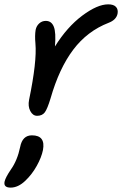

<svg xmlns="http://www.w3.org/2000/svg" viewBox="-65 -521 567 884"><path d="M106 12.2Q85.9 12.2 74.5 -9.8Q63 -31.7 68.8 -61Q105.5 -238.3 98.1 -320.8Q94.7 -357.4 99.1 -383.8Q103 -401.9 115.7 -413.3Q128.4 -424.8 146 -424.8Q171.9 -424.8 182.6 -398.4Q193.4 -372.1 188 -307.1Q244.1 -397 313.7 -449Q383.3 -501 433.1 -501Q458.5 -501 469.2 -489Q480 -477.1 476.1 -457Q469.7 -429.2 435.1 -416Q336.9 -377.9 272.2 -292.2Q207.5 -206.5 168 -68.8Q153.3 -20 141.4 -3.9Q129.4 12.2 106 12.2ZM-16.1 342.8Q-49.8 342.8 -43.9 314.9Q-39.6 295.9 -15.1 259.8Q15.1 217.3 27.8 155.8Q38.1 102.1 82 102.1Q145.5 102.1 132.8 169.9Q126 203.6 104.2 242.7Q82.5 281.7 51.8 311Q18.6 342.8 -16.1 342.8Z"/></svg>

Font: Shantell Sans Irregular
Style: Italic
Weight: 400
Italic angle: -11.31°
Designer: Stephen Nixon, Anya Danilova, Shantell Martin
Foundry: Arrow Type
Version: Version 1.006;[9816181b4]